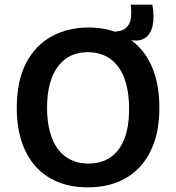

<svg xmlns="http://www.w3.org/2000/svg" viewBox="-20 -791 757 824"><path d="M545 -618 454 -628 453 -654Q499 -654 518.5 -669.5Q538 -685 541.5 -711.5Q545 -738 541 -771H634Q643 -717 635 -681Q627 -645 604 -629Q581 -613 545 -618ZM357 13Q285 13 228.5 -10Q172 -33 133 -76.5Q94 -120 73 -183Q52 -246 52 -327Q52 -444 92 -520.5Q132 -597 202 -635Q272 -673 360 -673Q429 -673 485 -650.5Q541 -628 581 -584.5Q621 -541 642.5 -476.5Q664 -412 664 -329Q664 -246 642.5 -182.5Q621 -119 581 -75.5Q541 -32 484.5 -9.5Q428 13 357 13ZM359 -89Q416 -89 455 -116.5Q494 -144 514 -196Q534 -248 534 -323Q534 -401 513.5 -455.5Q493 -510 453 -538.5Q413 -567 357 -567Q302 -567 263 -539.5Q224 -512 203 -458.5Q182 -405 182 -328Q182 -271 194 -226Q206 -181 228.5 -151Q251 -121 284 -105Q317 -89 359 -89Z"/></svg>

Font: Bricolage Grotesque 18pt SemiBold
Style: Regular
Weight: 600
Version: Version 1.001;gftools[0.9.33.dev8+g029e19f]